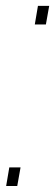

<svg xmlns="http://www.w3.org/2000/svg" viewBox="-30 -620 184 640"><path d="M1 -62 -9.5 0H27.5L38.5 -62ZM96.5 -600.5 86 -538.5H123L134 -600.5Z"/></svg>

Font: Anybody Condensed ExtraLight
Style: Italic
Weight: 250
Width: 3
Italic angle: -10°
Version: Version 1.113;gftools[0.9.25]